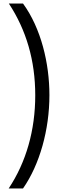

<svg xmlns="http://www.w3.org/2000/svg" viewBox="-20 -871 356 1084"><path d="M259 -334C259 -513 212 -711 110 -851H30C128 -702 179 -530 179 -333C179 -136 128 44 29 193H110C204 58 259 -138 259 -334Z"/></svg>

Font: Noto Sans Tamil UI ExtraCondensed
Style: Regular
Weight: 400
Width: 2
Designer: Jelle Bosma - Monotype Design Team
Foundry: Monotype Imaging Inc.
Version: Version 2.004